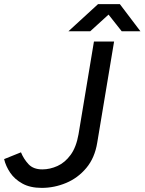

<svg xmlns="http://www.w3.org/2000/svg" viewBox="-34 -902 703 934"><path d="M169 12Q113 12 75 -9Q37 -30 15.5 -62Q-6 -94 -14 -128L68 -161Q81 -129 104.5 -103.5Q128 -78 172 -78Q209 -78 245.5 -94.5Q282 -111 309.5 -148.5Q337 -186 348 -249L423 -700H521L439 -208Q427 -134 386 -85Q345 -36 287.5 -12Q230 12 169 12ZM299 -750 443 -882H549L649 -750H558L494 -831L405 -750Z"/></svg>

Font: Figtree Medium
Style: Italic
Weight: 500
Italic angle: -9.5°
Foundry: Erik Kennedy
Version: Version 2.001; ttfautohint (v1.8.4.7-5d5b);gftools[0.9.27]